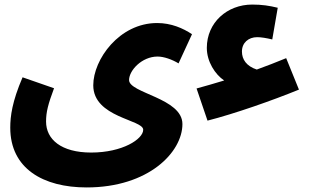

<svg xmlns="http://www.w3.org/2000/svg" viewBox="-20 -591 1360 842"><path d="M890 -62C1008 -92 1176 -151 1291 -198L1235 -336C1191 -318 1148 -301 1106 -286C1061 -301 1041 -330 1041 -365C1041 -403 1069 -428 1108 -428C1125 -428 1149 -424 1174 -418L1198 -557C1161 -566 1129 -571 1086 -571C976 -571 887 -492 887 -381C887 -321 923 -265 963 -238C920 -225 879 -213 842 -203ZM25 -31C25 148 169 231 360 231C632 231 780 76 780 -47C780 -161 546 -182 546 -240C546 -282 602 -343 671 -343C699 -343 735 -330 763 -313L822 -441C783 -467 731 -490 669 -490C503 -490 389 -330 389 -217C389 -75 608 -67 608 -22C608 19 517 78 380 78C248 78 182 20 182 -58C182 -100 191 -134 217 -204L79 -252C33 -145 25 -81 25 -31Z"/></svg>

Font: Noto Sans Arabic ExtBd
Style: Regular
Weight: 800
Designer: Monotype Design Team, Nadine Chahine, Nizar Qandah and Khaled Hosny
Foundry: Monotype Imaging Inc.
Version: Version 2.012